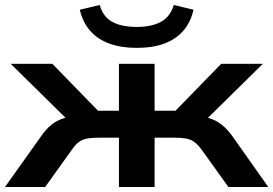

<svg xmlns="http://www.w3.org/2000/svg" viewBox="-22 -750 1096 770"><path d="M-2 0 141 -201Q163 -233 184.5 -250Q206 -267 231.5 -275Q257 -283 291 -285L277 -242L21 -494H188L371 -306H455V-494H598V-306H682L865 -494H1032L776 -242L762 -285Q795 -283 820 -275Q845 -267 867 -250Q889 -233 912 -201L1054 0H894L785 -152Q770 -172 755.5 -182Q741 -192 721 -195Q701 -198 671 -198H598V0H455V-198H382Q351 -198 331 -195Q311 -192 296.5 -182Q282 -172 268 -152L159 0ZM526 -558Q464 -558 417 -575Q370 -592 340 -626Q310 -660 298 -711L378 -730Q391 -683 428 -662.5Q465 -642 526 -642Q586 -642 623.5 -662.5Q661 -683 675 -730L754 -711Q743 -661 713.5 -627Q684 -593 637.5 -575.5Q591 -558 526 -558Z"/></svg>

Font: Nunito Sans 10pt Expanded
Style: Bold
Weight: 700
Width: 7
Designer: Vernon Adams
Foundry: Vernon Adams
Version: Version 3.101;gftools[0.9.27]